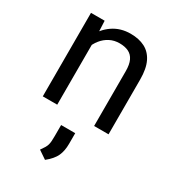

<svg xmlns="http://www.w3.org/2000/svg" viewBox="-199 -648 949 1052"><g transform="rotate(30 276.0 -121.5)"><path d="M159.7 0H68.4V-528.3H154.8L159.7 -415.5ZM100.1 -286.1Q101.1 -358.4 127.9 -415.3Q154.8 -472.2 202.9 -505.1Q251 -538.1 314.9 -538.1Q367.2 -538.1 405 -518.8Q442.9 -499.5 463.6 -457.5Q484.4 -415.5 484.4 -346.2V0H393.1V-347.2Q393.1 -388.7 381.1 -414.1Q369.1 -439.5 345.7 -450.9Q322.3 -462.4 288.1 -462.4Q254.4 -462.4 227.1 -448.2Q199.7 -434.1 179.7 -409.2Q159.7 -384.3 148.9 -352.3Q138.2 -320.3 138.2 -284.7ZM323.2 153.3Q323.2 197.8 308.6 230Q293.9 262.2 252.9 295.4L201.2 260.3Q212.9 244.1 219.5 232.9Q226.1 221.7 229 211.4Q231.9 201.2 232.9 188Q233.9 174.8 233.9 154.8V85.9H323.2Z"/></g></svg>

Font: Heebo
Style: Regular
Weight: 400
Designer: Oded Ezer
Foundry: Ezer Type House
Version: Version 3.100